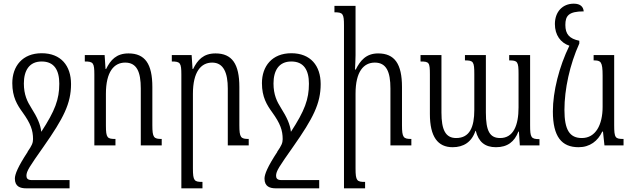

<svg xmlns="http://www.w3.org/2000/svg" viewBox="-20 -792 3448 1046"><path d="M123 234H359V189H152C131 189 124 179 124 166C124 140 140 117 218 6C326 -148 367 -228 367 -334C367 -434 312 -502 207 -502C102 -502 47 -431 47 -339C47 -263 74 -220 103 -180C147 -119 160 -82 160 -34C160 -13 153 2 130 35H131C77 117 61 158 61 181C61 225 91 234 123 234ZM150 -205C129 -238 110 -276 110 -337C110 -406 138 -457 207 -457C276 -457 303 -409 303 -336C303 -251 280 -189 205 -74C200 -115 184 -151 150 -205Z M861 -35C818 -35 810 -42 810 -110V-318C810 -444 770 -501 680 -501C614 -501 582 -465 558 -416H555L550 -492H442V-457C488 -457 494 -450 494 -385V0H609V-35C565 -35 557 -40 557 -108V-281C557 -401 601 -451 662 -451C725 -451 747 -401 747 -310V0H861Z M1335 -35C1292 -35 1284 -42 1284 -110V-318C1284 -444 1244 -501 1154 -501C1088 -501 1056 -465 1032 -416H1029L1024 -492H916V-457C962 -457 968 -450 968 -385V234H1083V199C1039 199 1031 194 1031 126V-281C1031 -401 1075 -451 1136 -451C1199 -451 1221 -393 1221 -310V0H1335Z M1483 234H1719V189H1512C1491 189 1484 179 1484 166C1484 140 1500 117 1578 6C1686 -148 1727 -228 1727 -334C1727 -434 1672 -502 1567 -502C1462 -502 1407 -431 1407 -339C1407 -263 1434 -220 1463 -180C1507 -119 1520 -82 1520 -34C1520 -13 1513 2 1490 35H1491C1437 117 1421 158 1421 181C1421 225 1451 234 1483 234ZM1510 -205C1489 -238 1470 -276 1470 -337C1470 -406 1498 -457 1567 -457C1636 -457 1663 -409 1663 -336C1663 -251 1640 -189 1565 -74C1560 -115 1544 -151 1510 -205Z M2221 -35C2178 -35 2170 -42 2170 -110V-318C2170 -444 2130 -501 2040 -501C1974 -501 1942 -461 1918 -413H1914C1915 -439 1917 -465 1917 -491V-760H1802V-725C1848 -725 1854 -718 1854 -653V234H1969V199C1925 199 1917 194 1917 126V-282C1917 -402 1961 -451 2022 -451C2085 -451 2107 -401 2107 -310V0H2221Z M2754 -492V-463C2800 -463 2805 -456 2805 -388V-207C2805 -109 2777 -40 2705 -40C2649 -40 2627 -77 2627 -179V-492H2513V-463C2559 -463 2564 -456 2564 -388V-193C2564 -100 2539 -40 2465 -40C2407 -40 2385 -85 2385 -179V-492H2271V-457C2318 -457 2322 -452 2322 -386V-171C2322 -47 2365 10 2446 10C2505 10 2550 -18 2570 -79H2572C2587 -19 2622 10 2682 10C2745 10 2783 -20 2804 -75H2807L2812 0H2919V-34C2873 -34 2868 -43 2868 -110V-492Z M3132 10C3194 10 3237 -24 3261 -75H3265L3273 0H3377V-35C3332 -35 3326 -40 3326 -111V-492H3214V-463C3253 -463 3263 -457 3263 -380V-210C3263 -112 3225 -40 3150 -40C3083 -40 3055 -85 3055 -193C3055 -306 3084 -440 3136 -555V-570C3082 -581 3060 -606 3060 -656C3060 -706 3078 -730 3160 -730C3158 -754 3143 -772 3106 -772C3044 -772 3003 -727 3003 -661C3003 -601 3034 -559 3082 -543C3026 -429 2992 -293 2992 -185C2992 -47 3040 10 3132 10Z"/></svg>

Font: Noto Serif Armenian ExtraCondensed
Style: Regular
Weight: 400
Width: 2
Designer: Monotype Design Team
Foundry: Monotype Imaging Inc.
Version: Version 2.008